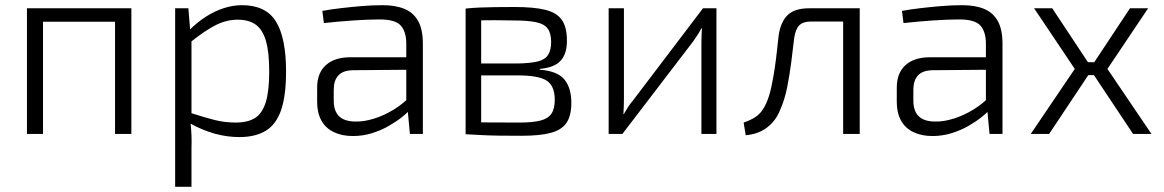

<svg xmlns="http://www.w3.org/2000/svg" viewBox="-20 -517 4492 741"><path d="M487 -485V0H424V-485ZM146 -485V0H84V-485ZM433 -485 432 -433H141V-485Z M914 -497Q1006 -497 1045 -434Q1084 -371 1084 -241Q1084 -148 1065 -92.5Q1046 -37 1006 -12.5Q966 12 904 12Q855 12 807.5 -1.5Q760 -15 713 -41L716 -81Q769 -64 808 -54Q847 -44 890 -44Q936 -44 964 -61.5Q992 -79 1005.5 -122Q1019 -165 1019 -241Q1019 -315 1006.5 -358.5Q994 -402 967.5 -421.5Q941 -441 897 -441Q854 -441 812.5 -420Q771 -399 716 -355L711 -401Q741 -431 774.5 -452.5Q808 -474 843.5 -485.5Q879 -497 914 -497ZM707 -485 715 -388 719 -379V-59L715 -47Q718 -19 719 5Q720 29 719 57V204H656V-485Z M1457 -497Q1507 -497 1541.5 -482.5Q1576 -468 1594 -435.5Q1612 -403 1612 -348V0H1562L1552 -106L1548 -115V-348Q1548 -394 1527 -418Q1506 -442 1445 -442Q1401 -442 1343 -438Q1285 -434 1230 -428L1224 -475Q1257 -481 1295.5 -485.5Q1334 -490 1375 -493.5Q1416 -497 1457 -497ZM1579 -296 1578 -248 1341 -246Q1303 -245 1285.5 -225.5Q1268 -206 1268 -171V-129Q1268 -88 1289 -68Q1310 -48 1352 -48Q1384 -47 1423 -59Q1462 -71 1499.5 -94Q1537 -117 1566 -148V-99Q1555 -84 1532.5 -66Q1510 -48 1480.5 -31Q1451 -14 1415.5 -3Q1380 8 1342 8Q1300 8 1268.5 -7Q1237 -22 1220.5 -51.5Q1204 -81 1204 -123V-179Q1204 -235 1237.5 -265.5Q1271 -296 1332 -296Z M1966 -490Q2041 -490 2085 -479Q2129 -468 2148.5 -440Q2168 -412 2168 -360Q2168 -309 2143.5 -282.5Q2119 -256 2063 -251V-248Q2131 -243 2158 -210.5Q2185 -178 2185 -120Q2185 -70 2166 -42.5Q2147 -15 2105 -4Q2063 7 1993 7Q1944 7 1907.5 6.5Q1871 6 1841 4.5Q1811 3 1777 1L1789 -46Q1809 -45 1861.5 -44.5Q1914 -44 1985 -44Q2035 -44 2065 -51.5Q2095 -59 2108 -78Q2121 -97 2121 -132Q2121 -186 2089.5 -206Q2058 -226 1979 -226H1788V-272H1979Q2026 -273 2054 -279.5Q2082 -286 2094.5 -304Q2107 -322 2107 -355Q2107 -389 2093.5 -407Q2080 -425 2048 -431.5Q2016 -438 1964 -438Q1923 -439 1889 -439Q1855 -439 1830 -438.5Q1805 -438 1789 -436L1777 -484Q1807 -487 1833.5 -488Q1860 -489 1891.5 -489.5Q1923 -490 1966 -490ZM1837 -484V1H1777V-484Z M2745 -485V0H2687V-348Q2687 -363 2687.5 -377.5Q2688 -392 2689 -408H2687Q2681 -396 2672 -382Q2663 -368 2655 -357L2382 0H2329V-485H2388V-138Q2388 -123 2387.5 -108Q2387 -93 2386 -76H2387Q2395 -90 2404 -104Q2413 -118 2422 -128L2693 -485Z M3285 -485V-434H3112Q3079 -434 3064.5 -419Q3050 -404 3045 -370Q3040 -324 3033.5 -275Q3027 -226 3018 -180.5Q3009 -135 2993 -98Q2982 -68 2963 -46Q2944 -24 2918 -11Q2892 2 2858 5L2850 -44Q2876 -53 2892.5 -63.5Q2909 -74 2919.5 -88Q2930 -102 2937 -118Q2949 -145 2956.5 -179.5Q2964 -214 2969.5 -250.5Q2975 -287 2978.5 -320.5Q2982 -354 2985 -379Q2992 -431 3019 -458Q3046 -485 3102 -485ZM3298 -485V0H3234V-485Z M3694 -497Q3744 -497 3778.5 -482.5Q3813 -468 3831 -435.5Q3849 -403 3849 -348V0H3799L3789 -106L3785 -115V-348Q3785 -394 3764 -418Q3743 -442 3682 -442Q3638 -442 3580 -438Q3522 -434 3467 -428L3461 -475Q3494 -481 3532.5 -485.5Q3571 -490 3612 -493.5Q3653 -497 3694 -497ZM3816 -296 3815 -248 3578 -246Q3540 -245 3522.5 -225.5Q3505 -206 3505 -171V-129Q3505 -88 3526 -68Q3547 -48 3589 -48Q3621 -47 3660 -59Q3699 -71 3736.5 -94Q3774 -117 3803 -148V-99Q3792 -84 3769.5 -66Q3747 -48 3717.5 -31Q3688 -14 3652.5 -3Q3617 8 3579 8Q3537 8 3505.5 -7Q3474 -22 3457.5 -51.5Q3441 -81 3441 -123V-179Q3441 -235 3474.5 -265.5Q3508 -296 3569 -296Z M4411 -485 4254 -251 4424 0H4353L4186 -251L4341 -485ZM4041 -485 4196 -251 4029 0H3958L4128 -251L3971 -485ZM4234 -277V-227H4148V-277Z"/></svg>

Font: Exo 2 Light
Style: Regular
Weight: 300
Designer: Natanael Gama
Foundry: Natanael Gama
Version: Version 2.010